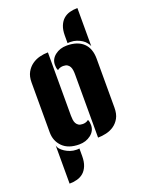

<svg xmlns="http://www.w3.org/2000/svg" viewBox="-157 -750 766 1003"><g transform="rotate(-20 226.0 -249.0)"><path d="M407 -118Q407 -83 394.5 -60.5Q382 -38 362.5 -24.5Q343 -11 319 -5.5Q295 0 273 0V-352Q273 -364 271.5 -375Q270 -386 265.5 -394.5Q261 -403 252.5 -408.5Q244 -414 229 -414Q221 -414 212.5 -411.5Q204 -409 197 -403Q193 -411 192 -418.5Q191 -426 191 -434Q191 -466 218 -487Q245 -508 283 -508Q343 -508 375 -477.5Q407 -447 407 -390ZM179 -156Q179 -144 180.5 -133Q182 -122 186.5 -113.5Q191 -105 199.5 -99.5Q208 -94 223 -94Q231 -94 239.5 -96.5Q248 -99 255 -105Q259 -97 260 -89.5Q261 -82 261 -74Q261 -42 234 -21Q207 0 169 0Q109 0 77 -32Q45 -64 45 -112V-390Q45 -423 57.5 -445.5Q70 -468 89.5 -482Q109 -496 132.5 -502Q156 -508 179 -508ZM392 -480Q384 -491 371 -499.5Q358 -508 342 -513.5Q326 -519 308 -519H300Q296 -519 292 -518V-560Q292 -592 301 -614Q310 -636 325 -649Q340 -662 360 -667.5Q380 -673 403 -673V-461Q400 -470 392 -480ZM61 -17Q70 -7 83 1.5Q96 10 112 15.5Q128 21 146 21H154Q158 21 162 20V62Q162 94 153 116Q144 138 129 151Q114 164 93.5 169.5Q73 175 51 175V-37Q53 -27 61 -17Z"/></g></svg>

Font: Kenia
Style: Regular
Weight: 400
Designer: Julia Petretta
Foundry: Julia Petretta
Version: Version 1.001